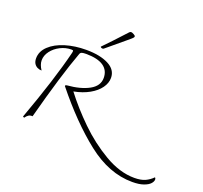

<svg xmlns="http://www.w3.org/2000/svg" viewBox="-195 -1220 1778 1685"><g transform="rotate(20 694.5 -377.5)"><path d="M1389 150Q1389 169 1370.5 189.5Q1352 210 1311 224.5Q1270 239 1206 239Q989 239 782 76Q575 -87 364 -350Q364 -357 367.5 -359Q371 -361 379 -362Q503 -372 581.5 -415Q660 -458 660 -533Q660 -604 605.5 -641.5Q551 -679 442 -679Q417 -679 404 -675Q391 -671 386 -658Q300 -425 188 -4Q166 -6 150.5 4.5Q135 15 123 33Q121 33 116.5 30.5Q112 28 110 27Q258 -379 324 -647L326 -662Q326 -668 322 -669.5Q318 -671 308 -671Q256 -671 206.5 -646Q157 -621 126 -580Q95 -539 95 -493Q95 -453 125 -408Q103 -408 85 -417Q43 -439 43 -493Q43 -558 96.5 -608.5Q150 -659 239 -686Q328 -713 433 -713Q561 -713 640.5 -672.5Q720 -632 720 -555Q720 -507 687.5 -461.5Q655 -416 594 -381.5Q533 -347 450 -331Q543 -209 665 -89.5Q787 30 931 114.5Q1075 199 1211 199Q1273 199 1312 181Q1351 163 1381 132Q1389 138 1389 150ZM561 -772Q554 -772 548 -775.5Q542 -779 542 -783Q612 -854 733 -986Q740 -994 750 -994Q758 -994 774.5 -985Q791 -976 791 -969V-968Q791 -958 775 -945Q764 -935 742 -917Q636 -828 573 -776Q569 -772 561 -772Z"/></g></svg>

Font: Charmonman
Style: Regular
Weight: 400
Designer: Ekaluck Peanpanawate
Foundry: Cadson Demak Co.,Ltd.
Version: Version 1.000; ttfautohint (v1.6)